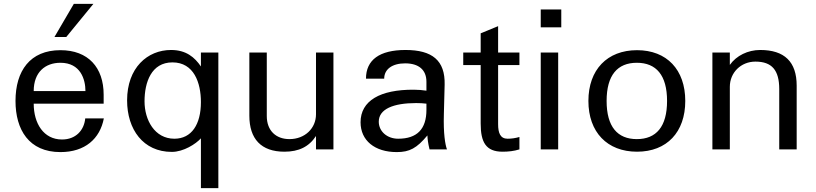

<svg xmlns="http://www.w3.org/2000/svg" viewBox="-20 -771 4212 991"><path d="M60 -250C60 -102 129 14 292 14C419 14 496 -55 516 -160H420C414 -98 371 -51 300 -51C205 -51 154 -134 154 -236H515V-282C515 -423 435 -512 292 -512C135 -512 60 -405 60 -250ZM154 -301C154 -399 214 -447 292 -447C396 -447 421 -361 421 -301ZM462 -751H361L261 -580H322Z M726 -248C726 -346 761 -449 870 -449C981 -449 1017 -344 1017 -244C1017 -129 969 -55 880 -55C778 -55 726 -152 726 -248ZM1017 -428C985 -475 941 -513 863 -513C741 -513 636 -421 636 -253C636 -103 719 13 867 13C927 13 991 -28 1017 -57V200H1107V-500H1017Z M1701 -500H1611V-181C1611 -109 1554 -53 1474 -53C1404 -53 1357 -97 1357 -172V-500H1267V-174C1267 -54 1328 12 1448 12C1523 12 1575 -14 1611 -69V0H1701Z M2181 -204C2181 -105 2133 -55 2035 -55C1978 -55 1935 -93 1935 -143C1935 -208 2010 -239 2128 -239C2150 -239 2161 -238 2181 -236ZM1841 -140C1841 -46 1914 14 2028 14C2094 14 2131 -6 2186 -72C2187 -52 2189 -33 2197 0H2287C2278 -24 2268 -81 2271 -182L2275 -334C2278 -459 2211 -513 2073 -513C1939 -513 1869 -462 1869 -365H1963C1963 -414 2005 -444 2071 -444C2142 -444 2181 -410 2181 -349V-303C2162 -306 2136 -308 2116 -308C1942 -309 1841 -251 1841 -140Z M2461 -435V-133C2461 -37 2488 12 2574 12C2603 12 2633 9 2661 0V-64C2641 -58 2620 -55 2600 -55C2562 -55 2551 -85 2551 -130V-435H2661V-500H2551V-636L2461 -599V-500H2371V-435Z M2861 0V-500H2771V0ZM2771 -630H2877V-722H2771Z M3017 -250C3017 -89 3114 12 3268 12C3422 12 3517 -89 3517 -250C3517 -411 3422 -512 3268 -512C3114 -512 3017 -411 3017 -250ZM3111 -250C3111 -383 3167 -447 3267 -447C3367 -447 3423 -383 3423 -250C3423 -117 3367 -53 3267 -53C3167 -53 3111 -117 3111 -250Z M3747 -323C3747 -396 3804 -453 3879 -453C3964 -453 4002 -409 4002 -311V0H4092V-329C4092 -452 4029 -513 3904 -513C3840 -513 3781 -484 3747 -436V-500H3657V0H3747Z"/></svg>

Font: Perun
Style: Regular
Weight: 400
Foundry: Copyright (c) Stefan Peev, Context Ltd, 2016
Version: Version 1.089